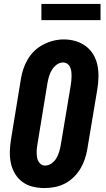

<svg xmlns="http://www.w3.org/2000/svg" viewBox="-20 -946 540 974"><path d="M206 8Q175 8 146 1Q117 -6 94 -23Q71 -40 56 -65Q41 -90 35 -119Q29 -148 30 -178.5Q31 -209 36 -240L86 -545Q90 -571 98.5 -596.5Q107 -622 121 -645.5Q135 -669 155.5 -688.5Q176 -708 200.5 -720.5Q225 -733 251 -739.5Q277 -746 304 -746Q335 -746 363.5 -737.5Q392 -729 415 -712Q438 -695 453 -670Q468 -645 474 -616.5Q480 -588 479.5 -557Q479 -526 474 -495L423 -190Q419 -165 410.5 -139.5Q402 -114 388 -90.5Q374 -67 353.5 -47Q333 -27 308.5 -14.5Q284 -2 257.5 3Q231 8 206 8ZM209 -106Q226 -106 241.5 -117Q257 -128 266 -143.5Q275 -159 280 -175.5Q285 -192 288 -209L339 -514Q341 -526 342 -538Q343 -550 343 -562Q343 -574 341.5 -585Q340 -596 335 -606.5Q330 -617 320.5 -623Q311 -629 299 -629Q282 -629 267 -617.5Q252 -606 243 -591Q234 -576 229 -559.5Q224 -543 221 -526L171 -221Q169 -209 167.5 -197.5Q166 -186 166 -174Q166 -162 167.5 -150.5Q169 -139 174 -129Q179 -119 188 -112.5Q197 -106 209 -106ZM190 -844V-926H490V-844Z"/></svg>

Font: Iosevka Slab Heavy Oblique
Style: Regular
Weight: 900
Italic angle: -9°
Monospace: yes
Designer: Belleve Invis
Foundry: Belleve Invis
Version: Version 11.1.1; ttfautohint (v1.8.3)